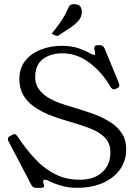

<svg xmlns="http://www.w3.org/2000/svg" viewBox="-20 -891 639 922"><path d="M538 -465Q532 -462 527 -462Q519 -462 512 -472Q471 -543 410.5 -589Q350 -635 279 -635Q224 -635 186.5 -607.5Q149 -580 149 -520Q149 -487 166 -463.5Q183 -440 209.5 -423.5Q236 -407 265.5 -396.5Q295 -386 320 -379Q371 -364 418.5 -347.5Q466 -331 504 -308Q542 -285 564 -252.5Q586 -220 586 -174Q586 -119 556.5 -77.5Q527 -36 474 -12.5Q421 11 350 11Q310 11 275 1Q240 -9 208 -25Q201 -28 195 -28Q187 -28 187 -19Q187 -16 189 -10Q192 -3 192 1Q192 11 177 11H153Q138 11 131 -2L21 -212Q18 -217 18 -222Q18 -233 27 -237L38 -243Q41 -245 43.5 -246Q46 -247 49 -247Q56 -247 64 -236Q104 -176 147.5 -129Q191 -82 244 -55Q297 -28 363 -28Q431 -28 470.5 -63.5Q510 -99 510 -159Q510 -204 483 -231Q456 -258 408.5 -276Q361 -294 297 -312Q254 -324 214 -340.5Q174 -357 142 -380Q110 -403 91.5 -435Q73 -467 73 -511Q73 -564 101.5 -599.5Q130 -635 176.5 -653Q223 -671 276 -671Q325 -671 359.5 -658.5Q394 -646 412 -635Q427 -627 433 -627Q437 -627 437 -632Q437 -637 435 -644.5Q433 -652 433 -661Q433 -674 449 -674H460Q475 -674 482 -659L550 -494Q553 -487 553 -481Q553 -477 551.5 -474Q550 -471 544 -468ZM228 -729Q253 -760 267 -780Q281 -800 290.5 -817.5Q300 -835 311 -859Q315 -866 321 -868.5Q327 -871 335 -871Q356 -871 364.5 -861Q373 -851 373 -834Q373 -809 355 -789.5Q337 -770 311 -753.5Q285 -737 261 -721Q259 -720 256.5 -719Q254 -718 252 -719Q248 -719 238 -724Z"/></svg>

Font: Young Serif Light
Style: Regular
Weight: 300
Designer: Bastien Sozeau
Foundry: NBR — Bastien Sozeau
Version: Version 5.001